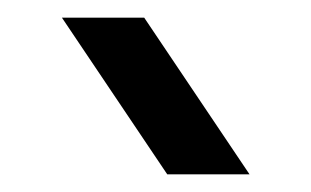

<svg xmlns="http://www.w3.org/2000/svg" viewBox="-20 -770 352 217"><path d="M169 -573 50 -750H143L262 -573Z"/></svg>

Font: HansKendrickRegular
Style: Regular
Weight: 400
Designer: Alfredo Marco Pradil
Foundry: Hanken Studio
Version: Version 1.000;PS 001.001;hotconv 1.0.56